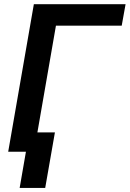

<svg xmlns="http://www.w3.org/2000/svg" viewBox="-20 -731 627 925"><path d="M566.4 -607.4 585 -710.9H143.1L19.5 0H144L249.5 -607.4ZM197.8 174.3 244.6 -93.3H121.1L74.7 174.3Z"/></svg>

Font: Roboto Mono SemiBold
Style: Italic
Weight: 600
Italic angle: -10°
Monospace: yes
Designer: Google
Version: Version 3.000